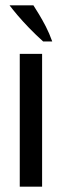

<svg xmlns="http://www.w3.org/2000/svg" viewBox="-20 -701 232 721"><path d="M54.2 0V-498.8H138.1V0ZM142.1 -545.2Q113.4 -571.1 89.1 -596.3Q64.7 -621.6 46.1 -643.5Q27.6 -665.4 15.7 -681.1H105.4Q114.4 -667 126.7 -646.9Q138.9 -626.8 152.1 -601.4Q165.2 -576 176.2 -545.2Z"/></svg>

Font: Russolo 10pt ExtraLight
Style: Regular
Weight: 200
Designer: Micah Stupak-Hahn
Version: Version 1.000